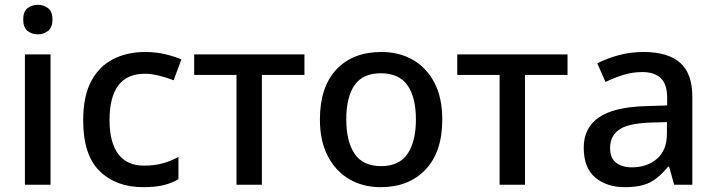

<svg xmlns="http://www.w3.org/2000/svg" viewBox="-20 -764 2963 794"><path d="M137 -744Q161 -744 179 -730Q197 -716 197 -683Q197 -651 179 -636.5Q161 -622 137 -622Q111 -622 93.5 -636.5Q76 -651 76 -683Q76 -716 93.5 -730Q111 -744 137 -744ZM189 -539V0H83V-539Z M572 10Q460 10 392 -56.5Q324 -123 324 -266Q324 -366 357 -428Q390 -490 448 -519.5Q506 -549 580 -549Q625 -549 664.5 -539.5Q704 -530 730 -518L698 -432Q670 -443 638.5 -451Q607 -459 579 -459Q433 -459 433 -267Q433 -175 469 -127Q505 -79 575 -79Q620 -79 654.5 -89Q689 -99 718 -115V-23Q689 -6 655 2Q621 10 572 10Z M1239 -454H1063V0H958V-454H783V-539H1239Z M1809 -270Q1809 -136 1740 -63Q1671 10 1554 10Q1481 10 1424.5 -23Q1368 -56 1335.5 -118.5Q1303 -181 1303 -270Q1303 -404 1371 -476.5Q1439 -549 1557 -549Q1631 -549 1687.5 -516.5Q1744 -484 1776.5 -422Q1809 -360 1809 -270ZM1412 -270Q1412 -179 1446.5 -128Q1481 -77 1556 -77Q1631 -77 1665.5 -128Q1700 -179 1700 -270Q1700 -362 1665 -411.5Q1630 -461 1555 -461Q1480 -461 1446 -411.5Q1412 -362 1412 -270Z M2327 -454H2151V0H2046V-454H1871V-539H2327Z M2641 -549Q2742 -549 2792.5 -504.5Q2843 -460 2843 -365V0H2768L2747 -75H2743Q2708 -31 2669.5 -10.5Q2631 10 2563 10Q2490 10 2442 -29.5Q2394 -69 2394 -153Q2394 -235 2456 -278Q2518 -321 2647 -325L2739 -328V-358Q2739 -417 2712 -441.5Q2685 -466 2636 -466Q2595 -466 2557 -454Q2519 -442 2484 -425L2450 -502Q2488 -522 2537.5 -535.5Q2587 -549 2641 -549ZM2666 -257Q2574 -253 2538.5 -226.5Q2503 -200 2503 -152Q2503 -110 2528 -91Q2553 -72 2593 -72Q2655 -72 2696.5 -107Q2738 -142 2738 -212V-259Z"/></svg>

Font: Noto Sans Medium
Style: Regular
Weight: 500
Designer: Monotype Design Team
Foundry: Monotype Imaging Inc.
Version: Version 2.007